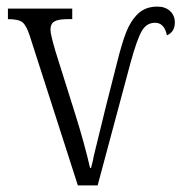

<svg xmlns="http://www.w3.org/2000/svg" viewBox="-20 -562 550 582"><path d="M70 -454Q60 -485 48 -494.5Q36 -504 4 -504V-536H199V-504H186Q157 -504 145 -497Q133 -490 133 -472Q133 -458 148 -407L209 -213Q236 -127 253 -53H256Q263 -79 264 -88Q304 -254 334 -369Q349 -430 362.5 -464.5Q376 -499 398.5 -520.5Q421 -542 457 -542Q481 -542 495.5 -528.5Q510 -515 510 -494Q510 -465 486 -455Q478 -493 450 -493Q424 -493 409.5 -467.5Q395 -442 376 -373L276 0H216Z"/></svg>

Font: Noto Serif NarrowLight
Style: Regular
Weight: 300
Width: 4
Designer: Monotype Design Team
Foundry: Monotype Imaging Inc.
Version: Version 1.001